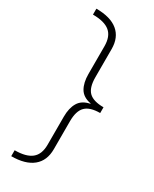

<svg xmlns="http://www.w3.org/2000/svg" viewBox="-222 -769 790 983"><g transform="rotate(30 173.0 -278.0)"><path d="M35 123Q102 123 134.5 97Q167 71 167 14V-152Q167 -203 186.5 -235.5Q206 -268 252 -277V-279Q205 -288 186 -320.5Q167 -353 167 -404V-568Q167 -626 135 -652.5Q103 -679 35 -679V-714Q119 -714 162.5 -678Q206 -642 206 -574V-408Q206 -346 232.5 -320.5Q259 -295 319 -295V-261Q259 -261 232.5 -234.5Q206 -208 206 -148V18Q206 86 162 122Q118 158 35 158Z"/></g></svg>

Font: Noto Sans Thai ExtraLight
Style: Regular
Weight: 200
Designer: Monotype Design Team
Foundry: Monotype Imaging Inc.
Version: Version 2.001; ttfautohint (v1.8.4.7-5d5b)